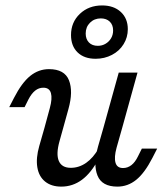

<svg xmlns="http://www.w3.org/2000/svg" viewBox="-20 -684 621 717"><path d="M141.9 -356.5Q125 -356.5 111.3 -345.6Q97.6 -334.7 86.3 -312.9L71.8 -283.9H14.5L32.3 -318.5Q61.3 -375 92.7 -400.4Q124.2 -425.8 162.9 -425.8Q221 -425.8 237.5 -384.3Q254 -342.7 235.5 -276.6L216.1 -206.5H146L166.1 -280.6Q175.8 -316.1 170.2 -336.3Q164.5 -356.5 141.9 -356.5ZM244.4 -57.3Q275 -57.3 301.6 -75.8Q328.2 -94.4 348.4 -129.8V-91.1Q321 -38.7 286.3 -12.9Q251.6 12.9 208.9 12.9Q171.8 12.9 148.4 -6Q125 -25 119.4 -59.3Q113.7 -93.5 126.6 -138.7L146 -206.5H216.1L202.4 -157.3Q188.7 -108.9 199.6 -83.1Q210.5 -57.3 244.4 -57.3ZM423.4 -412.9H493.5L436.3 -206.5H366.1ZM439.5 -56.5Q456.5 -56.5 470.6 -67.3Q484.7 -78.2 495.2 -100L509.7 -129H566.9L549.2 -94.4Q520.2 -37.9 488.7 -12.5Q457.3 12.9 418.5 12.9Q360.5 12.9 344 -28.6Q327.4 -70.2 346 -136.3L366.1 -206.5H436.3L415.3 -132.3Q405.6 -96.8 411.3 -76.6Q416.9 -56.5 439.5 -56.5ZM245.2 -553.2Q245.2 -600.8 278.2 -632.3Q311.3 -663.7 361.3 -663.7Q404.8 -663.7 431 -639.5Q457.3 -615.3 457.3 -575Q457.3 -544.4 441.5 -519Q425.8 -493.5 398 -479Q370.2 -464.5 337.1 -464.5Q294.4 -464.5 269.8 -488.3Q245.2 -512.1 245.2 -553.2ZM402.4 -570.2Q402.4 -591.1 389.9 -603.2Q377.4 -615.3 356.5 -615.3Q332.3 -615.3 316.1 -599.2Q300 -583.1 300 -558.9Q300 -537.9 312.1 -525.4Q324.2 -512.9 345.2 -512.9Q361.3 -512.9 374.2 -520.6Q387.1 -528.2 394.8 -541.1Q402.4 -554 402.4 -570.2Z"/></svg>

Font: Playfair Micro SmCond SmLight
Style: Italic
Weight: 360
Width: 4
Italic angle: -15.6°
Designer: Claus Eggers Sørensen
Foundry: Claus Eggers Sørensen
Version: Version 2.203;Glyphs 3.3 (3326)